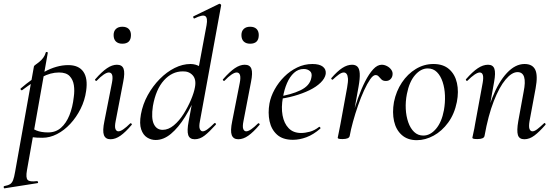

<svg xmlns="http://www.w3.org/2000/svg" viewBox="-85 -746 2994 1041"><path d="M-60 275Q-64 276 -65 270Q-66 264 -62 263Q-41 259 -30.5 252.5Q-20 246 -14 230.5Q-8 215 -3 185L99 -386Q99 -389 107.5 -395Q116 -401 128 -410.5Q140 -420 149.5 -433Q159 -446 163 -461Q164 -465 169.5 -464Q175 -463 174 -459L61 178Q54 218 65 229.5Q76 241 115 236Q119 235 121 240.5Q123 246 118 247ZM145 1Q112 1 91.5 -2Q71 -5 57 -8L67 -63Q87 -49 112.5 -38.5Q138 -28 176 -28Q217 -28 245.5 -53Q274 -78 291.5 -121.5Q309 -165 315 -220Q320 -254 315.5 -284Q311 -314 292.5 -333.5Q274 -353 235 -353Q189 -353 142.5 -328Q96 -303 35 -257Q32 -255 28 -259.5Q24 -264 28 -267Q89 -320 155.5 -356.5Q222 -393 285 -393Q342 -393 367 -357Q392 -321 382 -253Q375 -202 352 -156Q329 -110 296 -74.5Q263 -39 224 -19Q185 1 145 1Z M514 9Q487 9 478.5 -13.5Q470 -36 481 -89L522 -297Q533 -353 505 -353Q494 -353 477 -341.5Q460 -330 440 -309Q437 -305 432.5 -309.5Q428 -314 432 -317Q467 -357 495 -376Q523 -395 549 -395Q577 -395 585 -373Q593 -351 583 -302L542 -89Q536 -59 541 -46.5Q546 -34 557 -34Q568 -34 584.5 -45.5Q601 -57 620 -76Q624 -80 628 -75.5Q632 -71 628 -68Q596 -30 568.5 -10.5Q541 9 514 9ZM578 -509Q556 -509 543.5 -521Q531 -533 531 -556Q531 -577 543.5 -589Q556 -601 578 -601Q601 -601 613 -589Q625 -577 625 -556Q625 -509 578 -509Z M759 13Q734 13 712.5 -0.5Q691 -14 680.5 -44.5Q670 -75 679 -126Q689 -181 716 -230Q743 -279 781 -317.5Q819 -356 862 -377.5Q905 -399 948 -399Q977 -399 1001.5 -383.5Q1026 -368 1029 -332L985 -246Q955 -171 918.5 -112.5Q882 -54 842 -20.5Q802 13 759 13ZM797 -42Q828 -42 857.5 -66.5Q887 -91 910.5 -128.5Q934 -166 950.5 -205Q967 -244 972 -273Q980 -315 960 -337.5Q940 -360 906 -359Q848 -359 804 -310.5Q760 -262 744 -171Q734 -105 749 -73.5Q764 -42 797 -42ZM971 9Q943 9 935.5 -14Q928 -37 938 -89L1035 -610Q1042 -649 1028 -658.5Q1014 -668 969 -646Q965 -645 963 -651Q961 -657 965 -658L1103 -725Q1107 -727 1111 -723Q1115 -719 1114 -717L999 -89Q993 -59 998.5 -46.5Q1004 -34 1014 -34Q1025 -34 1041 -46Q1057 -58 1076 -77Q1080 -81 1084 -77Q1088 -73 1084 -69Q1051 -32 1025 -11.5Q999 9 971 9Z M1207 9Q1180 9 1171.5 -13.5Q1163 -36 1174 -89L1215 -297Q1226 -353 1198 -353Q1187 -353 1170 -341.5Q1153 -330 1133 -309Q1130 -305 1125.5 -309.5Q1121 -314 1125 -317Q1160 -357 1188 -376Q1216 -395 1242 -395Q1270 -395 1278 -373Q1286 -351 1276 -302L1235 -89Q1229 -59 1234 -46.5Q1239 -34 1250 -34Q1261 -34 1277.5 -45.5Q1294 -57 1313 -76Q1317 -80 1321 -75.5Q1325 -71 1321 -68Q1289 -30 1261.5 -10.5Q1234 9 1207 9ZM1271 -509Q1249 -509 1236.5 -521Q1224 -533 1224 -556Q1224 -577 1236.5 -589Q1249 -601 1271 -601Q1294 -601 1306 -589Q1318 -577 1318 -556Q1318 -509 1271 -509Z M1503 12Q1448 12 1417 -16Q1386 -44 1376.5 -89Q1367 -134 1376 -185Q1383 -223 1404 -261Q1425 -299 1456 -330Q1487 -361 1526 -380Q1565 -399 1609 -399Q1647 -399 1665.5 -384.5Q1684 -370 1681 -345Q1677 -321 1653.5 -298Q1630 -275 1593 -257Q1556 -239 1510 -226Q1464 -213 1416 -208L1418 -221Q1493 -232 1544 -256.5Q1595 -281 1603 -324Q1609 -349 1595.5 -360.5Q1582 -372 1562 -372Q1532 -372 1509 -351Q1486 -330 1471 -295Q1456 -260 1449 -218Q1439 -164 1447 -120.5Q1455 -77 1480 -51Q1505 -25 1547 -25Q1570 -25 1595.5 -32Q1621 -39 1645 -58Q1647 -60 1650.5 -56Q1654 -52 1652 -49Q1614 -16 1576.5 -2Q1539 12 1503 12Z M1811 -9 1801 -10Q1810 -57 1824 -110Q1838 -163 1856 -213.5Q1874 -264 1895 -305Q1916 -346 1938.5 -370.5Q1961 -395 1985 -395Q1999 -395 2013.5 -387.5Q2028 -380 2037 -367Q2046 -354 2043 -338Q2041 -325 2031.5 -316Q2022 -307 2007 -307Q1992 -307 1983.5 -315Q1975 -323 1968.5 -331Q1962 -339 1951 -339Q1938 -339 1922 -316Q1906 -293 1889 -256Q1872 -219 1856.5 -174.5Q1841 -130 1829 -86.5Q1817 -43 1811 -9ZM1772 8Q1756 8 1751 6Q1746 4 1746 1Q1746 -2 1751.5 -26Q1757 -50 1761 -74L1797 -271Q1803 -304 1801.5 -321Q1800 -338 1794 -345.5Q1788 -353 1779 -353Q1767 -353 1751.5 -341.5Q1736 -330 1720 -315Q1717 -312 1713 -316Q1709 -320 1712 -323Q1744 -360 1771 -377.5Q1798 -395 1824 -395Q1843 -395 1853.5 -384Q1864 -373 1865.5 -347Q1867 -321 1859 -276L1811 -9Q1808 8 1772 8Z M2175 14Q2125 14 2093.5 -14Q2062 -42 2051.5 -89Q2041 -136 2051 -193Q2063 -252 2094 -298.5Q2125 -345 2169.5 -372Q2214 -399 2265 -399Q2318 -399 2350 -371Q2382 -343 2392.5 -296Q2403 -249 2392 -193Q2379 -128 2345 -81.5Q2311 -35 2266 -10.5Q2221 14 2175 14ZM2210 -11Q2248 -11 2279 -47.5Q2310 -84 2322 -149Q2329 -189 2327.5 -228.5Q2326 -268 2315 -301.5Q2304 -335 2284 -355Q2264 -375 2234 -375Q2197 -375 2165.5 -339Q2134 -303 2121 -236Q2113 -195 2115 -155.5Q2117 -116 2128.5 -83Q2140 -50 2160.5 -30.5Q2181 -11 2210 -11Z M2758 9Q2730 9 2723 -14Q2716 -37 2725 -89L2754 -248Q2776 -355 2721 -355Q2690 -355 2656 -314.5Q2622 -274 2592 -197Q2562 -120 2542 -9L2528 -10Q2549 -127 2583.5 -214.5Q2618 -302 2663.5 -350.5Q2709 -399 2759 -399Q2802 -399 2817 -368Q2832 -337 2819 -267L2786 -89Q2781 -59 2786 -46.5Q2791 -34 2802 -34Q2813 -34 2828.5 -46Q2844 -58 2864 -77Q2867 -81 2871 -77Q2875 -73 2872 -69Q2840 -32 2813 -11.5Q2786 9 2758 9ZM2503 8Q2487 8 2481.5 6Q2476 4 2476 1Q2476 -2 2481.5 -25Q2487 -48 2491 -74L2532 -297Q2542 -353 2516 -353Q2505 -353 2488 -341.5Q2471 -330 2450 -309Q2447 -305 2443 -309.5Q2439 -314 2442 -317Q2477 -357 2505.5 -376Q2534 -395 2561 -395Q2588 -395 2595.5 -373Q2603 -351 2594 -302L2542 -9Q2539 8 2503 8Z"/></svg>

Font: Cormorant Medium
Style: Italic
Weight: 500
Italic angle: -10°
Designer: Christian Thalmann (Catharsis Fonts)
Foundry: Catharsis Fonts
Version: Version 4.000